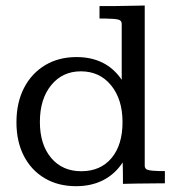

<svg xmlns="http://www.w3.org/2000/svg" viewBox="-20 -653 625 684"><path d="M251 10.3Q187 10.3 139.2 -18.1Q91.3 -46.4 64.9 -97.7Q38.6 -148.9 38.6 -217.3Q38.6 -287.1 65.4 -339.4Q92.3 -391.6 140.6 -420.7Q189 -449.7 252.4 -449.7Q358.9 -449.7 413.6 -368.7V-567.9Q413.6 -580.6 400.4 -583.5Q387.2 -586.4 356 -586.9Q351.1 -586.9 345.7 -586.9Q340.3 -586.9 334.5 -586.9V-631.3Q346.7 -631.3 358.4 -631.3Q370.1 -631.3 381.8 -631.3Q412.1 -631.8 441.2 -632.3Q470.2 -632.8 495.6 -633.3V-62.5Q495.6 -51.3 506.3 -47.9Q517.1 -44.4 547.9 -43.5Q552.2 -43.5 557.1 -43.5Q562 -43.5 567.4 -43.5V0Q553.7 0.5 539.8 0.2Q525.9 0 511.7 0.5Q487.3 0.5 463.6 1Q439.9 1.5 418 2Q418 1 418 -14.6Q418 -30.3 417.7 -48.3Q417.5 -66.4 417 -74.2Q389.6 -32.7 347.7 -11.2Q305.7 10.3 251 10.3ZM269.5 -43Q337.9 -43 377.2 -89.8Q416.5 -136.7 416.5 -217.8Q416.5 -299.3 375.7 -349.1Q335 -398.9 268.1 -398.9Q202.6 -398.9 162.4 -349.6Q122.1 -300.3 122.1 -218.8Q122.1 -138.2 162.1 -90.6Q202.1 -43 269.5 -43Z"/></svg>

Font: Kameron
Style: Regular
Weight: 400
Designer: Vernon Adams
Foundry: Vernon Adams
Version: Version 1.100